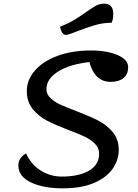

<svg xmlns="http://www.w3.org/2000/svg" viewBox="-20 -1001 753 1046"><path d="M80 -100Q80 -121 91.5 -138Q103 -155 122 -165Q150 -104 202.5 -71.5Q255 -39 316 -39Q409 -39 464.5 -71Q520 -103 520 -164Q520 -194 498.5 -216.5Q477 -239 444.5 -255Q412 -271 355 -292Q282 -320 236.5 -343.5Q191 -367 158.5 -406.5Q126 -446 126 -505Q126 -565 169 -615.5Q212 -666 291.5 -696Q371 -726 476 -726Q563 -726 620.5 -701Q678 -676 678 -636Q678 -596 652.5 -575.5Q627 -555 583 -555Q496 -555 467 -663Q356 -650 294.5 -610Q233 -570 233 -516Q233 -488 254 -467.5Q275 -447 306 -432.5Q337 -418 393 -397Q468 -368 514.5 -344.5Q561 -321 594 -281.5Q627 -242 627 -184Q627 -130 594 -82Q561 -34 492.5 -4.5Q424 25 321 25Q216 25 148 -7.5Q80 -40 80 -100ZM307 -855Q352 -873 384.5 -892.5Q417 -912 453 -938Q486 -961 505 -971Q524 -981 546 -981Q597 -981 597 -926Q597 -894 588 -877Q542 -877 499 -864.5Q456 -852 401 -831Q396 -829 373 -820Q350 -811 339 -811Q316 -811 307 -855Z"/></svg>

Font: Lemonada Light
Style: Regular
Weight: 300
Designer: Mohamed Gaber (Arabic) Eduardo Tunni (Latin)
Foundry: Kief Type Foundry
Version: Version 3.006